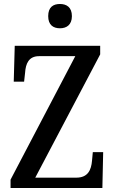

<svg xmlns="http://www.w3.org/2000/svg" viewBox="-20 -944 575 964"><path d="M281 -802C314 -802 341 -819 341 -863C341 -908 314 -924 281 -924C247 -924 222 -908 222 -863C222 -819 247 -802 281 -802ZM33 0H494L498 -180H446L442 -137C438 -91 422 -52 363 -52H157L483 -671V-714H54L49 -534H101L106 -579C109 -624 124 -662 176 -662H358L33 -42Z"/></svg>

Font: Noto Serif Georgian Condensed Medium
Style: Regular
Weight: 500
Width: 3
Designer: Monotype Design Team, Akaki Razmadze
Foundry: Google LLC
Version: Version 2.003